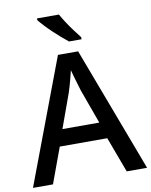

<svg xmlns="http://www.w3.org/2000/svg" viewBox="-100 -1014 856 1087"><g transform="rotate(-10 328.0 -470.5)"><path d="M539 0 463 -204H190L115 0H0L270 -717H386L656 0ZM363 -495Q360 -506 352.5 -529.5Q345 -553 338 -579Q331 -605 327 -619Q322 -598 316 -574.5Q310 -551 304 -530.5Q298 -510 293 -495L222 -299H434ZM315 -941Q327 -919 345 -891.5Q363 -864 382.5 -838Q402 -812 417 -793V-781H345Q327 -795 304.5 -814.5Q282 -834 259.5 -855.5Q237 -877 218.5 -897Q200 -917 189 -931V-941Z"/></g></svg>

Font: Noto Sans Syriac Eastern Medium
Style: Regular
Weight: 500
Designer: Patrick Giasson and the Monotype Design Team
Foundry: Monotype Imaging Inc.
Version: Version 3.001